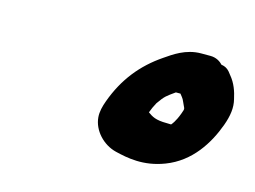

<svg xmlns="http://www.w3.org/2000/svg" viewBox="-52 -754 588 443"><g transform="rotate(15 242.0 -533.0)"><path d="M432.6 -658.6C427.6 -664.7 417.1 -671.5 403.4 -671.5H381.4C344.3 -671.5 317.1 -651.2 298.9 -638.8C252.4 -607.2 218.4 -565.7 197.4 -508C192.5 -494.6 188.9 -481 190 -467.8C192.5 -437 218.5 -409 250 -401.4C278.5 -394.5 318.8 -386 367.6 -404.8C425.9 -427 457.8 -478.8 475 -526C483.6 -549.8 486.6 -569.7 481.6 -589.3C477.9 -606.5 471.8 -625 458.3 -640.8L452.8 -647.8C447 -654.3 441.6 -656.9 432.6 -658.6ZM299.8 -509C302.4 -516 304.2 -520.2 304.8 -521.3L311 -533.6C325.3 -554.3 329 -555.8 348 -569.5H358.9L364.2 -562.7C366.1 -560.4 367.8 -557.5 369.7 -553C376.8 -535.7 378.5 -541.3 373 -526C365.2 -504.6 357.2 -495.8 356.4 -495.2C356.4 -495.2 350 -495.5 346.3 -495.5C318.5 -495.5 310.4 -501.6 299.8 -509Z"/></g></svg>

Font: Take Off
Style: Hosehead
Weight: 400
Foundry: Cannot Into Space Fonts
Version: Version 0.89